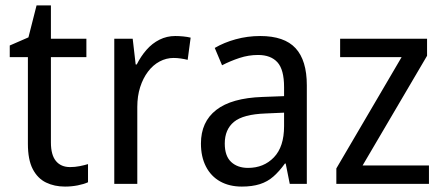

<svg xmlns="http://www.w3.org/2000/svg" viewBox="-20 -679 1637 709"><path d="M239 -62Q257 -62 274.5 -65.5Q292 -69 305 -73V-6Q290 1 267 5.5Q244 10 220 10Q181 10 150 -5Q119 -20 101 -54.5Q83 -89 83 -148V-468H16V-511L85 -541L115 -659H168V-536H299V-468H168V-153Q168 -107 186.5 -84.5Q205 -62 239 -62Z M627 -546Q641 -546 656.5 -544.5Q672 -543 684 -540L673 -458Q661 -461 647.5 -463Q634 -465 621 -465Q594 -465 569.5 -452Q545 -439 526.5 -414.5Q508 -390 497.5 -357Q487 -324 487 -284V0H402V-536H470L481 -441H485Q500 -471 521 -495Q542 -519 569 -532.5Q596 -546 627 -546Z M941 -546Q1030 -546 1071.5 -501Q1113 -456 1113 -364V0H1050L1035 -75H1032Q1012 -47 990 -27.5Q968 -8 939.5 1Q911 10 873 10Q827 10 793 -9Q759 -28 740.5 -64Q722 -100 722 -149Q722 -229 778.5 -273Q835 -317 949 -321L1029 -324V-357Q1029 -422 1004.5 -449Q980 -476 933 -476Q898 -476 864.5 -465Q831 -454 800 -438L773 -502Q807 -522 850.5 -534Q894 -546 941 -546ZM961 -260Q878 -257 844 -229Q810 -201 810 -149Q810 -103 833.5 -81Q857 -59 896 -59Q954 -59 991.5 -98Q1029 -137 1029 -213V-263Z M1564 0H1222V-57L1463 -468H1236V-536H1557V-473L1319 -68H1564Z"/></svg>

Font: Noto Sans Devanagari SemiCondensed
Style: Regular
Weight: 400
Width: 4
Designer: Jelle Bosma - Monotype Design Team
Foundry: Monotype Imaging Inc.
Version: Version 2.006